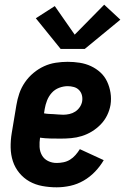

<svg xmlns="http://www.w3.org/2000/svg" viewBox="-20 -792 540 820"><path d="M222 8Q191 8 161 2.5Q131 -3 106 -17Q81 -31 62.5 -53.5Q44 -76 35 -103.5Q26 -131 25.5 -162Q25 -193 30 -223L50 -343Q54 -368 62.5 -393Q71 -418 86.5 -440.5Q102 -463 123 -480.5Q144 -498 168 -509Q192 -520 218 -524Q244 -528 269 -528Q295 -528 320.5 -524Q346 -520 368.5 -509.5Q391 -499 409 -482.5Q427 -466 437.5 -443.5Q448 -421 452 -395.5Q456 -370 452 -344Q448 -321 437.5 -299.5Q427 -278 410 -260.5Q393 -243 372.5 -230.5Q352 -218 329.5 -211Q307 -204 284 -202Q261 -200 239 -200Q217 -200 194.5 -200.5Q172 -201 151 -204Q148 -184 149 -164.5Q150 -145 159 -129Q168 -113 185 -104.5Q202 -96 222 -96Q236 -96 251 -99Q266 -102 279 -110Q292 -118 302.5 -130Q313 -142 321 -155L423 -108Q408 -82 386 -59Q364 -36 337 -20.5Q310 -5 280.5 1.5Q251 8 222 8ZM250 -302Q263 -302 276.5 -305Q290 -308 301.5 -315.5Q313 -323 321 -335Q329 -347 331 -360Q333 -374 329.5 -386.5Q326 -399 317 -408Q308 -417 295 -420.5Q282 -424 269 -424Q251 -424 232.5 -417Q214 -410 201 -395.5Q188 -381 181 -363Q174 -345 171 -327L168 -308Q178 -306 188.5 -305.5Q199 -305 209 -304.5Q219 -304 229.5 -303Q240 -302 250 -302ZM342 -583H239L133 -714L214 -766L299 -644L425 -772L494 -708Z"/></svg>

Font: Iosevka SS04 Extrabold
Style: Italic
Weight: 800
Italic angle: -9°
Monospace: yes
Designer: Belleve Invis
Foundry: Belleve Invis
Version: Version 19.0.0; ttfautohint (v1.8.4)